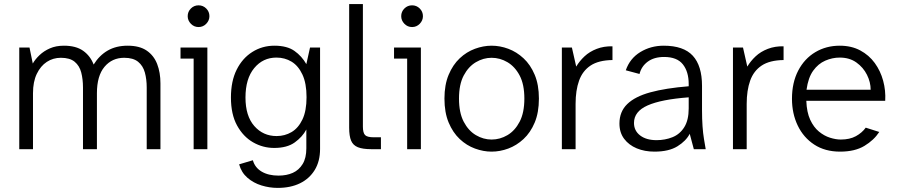

<svg xmlns="http://www.w3.org/2000/svg" viewBox="-20 -728 4376 937"><path d="M74 0V-496H124L140 -418Q152 -439 173 -459Q194 -479 223.5 -492Q253 -505 292 -505Q351 -505 386 -480Q421 -455 437 -413Q465 -458 506 -481.5Q547 -505 603 -505Q661 -505 696 -481Q731 -457 747 -415.5Q763 -374 763 -321V0H696V-301Q696 -341 687 -374Q678 -407 654 -426.5Q630 -446 586 -446Q527 -446 490 -402Q453 -358 453 -273V0H385V-301Q385 -341 376.5 -374Q368 -407 344.5 -426.5Q321 -446 277 -446Q239 -446 208.5 -426Q178 -406 159.5 -367.5Q141 -329 141 -273V0Z M925 0V-442H861V-496H992V0ZM949 -596Q927 -596 911.5 -612Q896 -628 896 -649Q896 -671 911.5 -686.5Q927 -702 949 -702Q971 -702 986.5 -686.5Q1002 -671 1002 -649Q1002 -628 986.5 -612Q971 -596 949 -596Z M1335 189Q1295 189 1256 177Q1217 165 1187.5 139.5Q1158 114 1147 74L1214 54Q1224 90 1257 109.5Q1290 129 1339 129Q1379 129 1409 115.5Q1439 102 1457 72.5Q1475 43 1475 -4V-96Q1456 -60 1418.5 -33Q1381 -6 1318 -6Q1263 -6 1215 -33.5Q1167 -61 1137 -115.5Q1107 -170 1107 -252Q1107 -332 1135 -388Q1163 -444 1211.5 -474.5Q1260 -505 1319 -505Q1381 -505 1417 -479.5Q1453 -454 1475 -415L1493 -496H1542V-1Q1542 59 1516 101.5Q1490 144 1444 166.5Q1398 189 1335 189ZM1330 -64Q1370 -64 1403 -83.5Q1436 -103 1456 -145Q1476 -187 1476 -254Q1476 -321 1456 -364Q1436 -407 1403 -427Q1370 -447 1329 -447Q1263 -447 1220.5 -395.5Q1178 -344 1178 -252Q1178 -162 1221 -113Q1264 -64 1330 -64Z M1792 0Q1750 0 1726.5 -9.5Q1703 -19 1693.5 -41.5Q1684 -64 1684 -105V-708H1751V-110Q1751 -80 1761.5 -69Q1772 -58 1804 -58H1839V0Z M1967 0V-442H1903V-496H2034V0ZM1991 -596Q1969 -596 1953.5 -612Q1938 -628 1938 -649Q1938 -671 1953.5 -686.5Q1969 -702 1991 -702Q2013 -702 2028.5 -686.5Q2044 -671 2044 -649Q2044 -628 2028.5 -612Q2013 -596 1991 -596Z M2379 12Q2339 12 2298 -3Q2257 -18 2223.5 -49.5Q2190 -81 2169.5 -130Q2149 -179 2149 -247Q2149 -314 2169.5 -363Q2190 -412 2223.5 -443.5Q2257 -475 2298 -490Q2339 -505 2379 -505Q2420 -505 2460.5 -490Q2501 -475 2535 -443.5Q2569 -412 2589.5 -363Q2610 -314 2610 -247Q2610 -179 2589.5 -130Q2569 -81 2535 -49.5Q2501 -18 2460.5 -3Q2420 12 2379 12ZM2379 -47Q2420 -47 2456.5 -68.5Q2493 -90 2516 -134Q2539 -178 2539 -247Q2539 -316 2516 -359.5Q2493 -403 2456.5 -424.5Q2420 -446 2379 -446Q2339 -446 2302.5 -424.5Q2266 -403 2243 -359.5Q2220 -316 2220 -247Q2220 -178 2243 -134Q2266 -90 2302.5 -68.5Q2339 -47 2379 -47Z M2722 0V-496H2771L2792 -403Q2808 -430 2832.5 -453Q2857 -476 2892 -489.5Q2927 -503 2969 -502V-435Q2901 -434 2862 -408Q2823 -382 2806 -334.5Q2789 -287 2789 -221V0Z M3174 12Q3126 12 3087.5 -4Q3049 -20 3026 -50.5Q3003 -81 3003 -125Q3003 -183 3041 -220Q3079 -257 3154 -277.5Q3229 -298 3341 -307V-318Q3341 -378 3312.5 -414Q3284 -450 3221 -450Q3172 -450 3141 -427Q3110 -404 3101 -367L3034 -385Q3054 -443 3105 -474Q3156 -505 3219 -505Q3316 -505 3361 -456Q3406 -407 3406 -309V-191Q3406 -147 3408.5 -112Q3411 -77 3415.5 -50Q3420 -23 3424 0H3366L3346 -75Q3328 -40 3286 -14Q3244 12 3174 12ZM3184 -44Q3226 -44 3262 -58.5Q3298 -73 3319.5 -107.5Q3341 -142 3341 -199V-253Q3207 -243 3140.5 -213.5Q3074 -184 3074 -128Q3074 -90 3104 -67Q3134 -44 3184 -44Z M3557 0V-496H3606L3627 -403Q3643 -430 3667.5 -453Q3692 -476 3727 -489.5Q3762 -503 3804 -502V-435Q3736 -434 3697 -408Q3658 -382 3641 -334.5Q3624 -287 3624 -221V0Z M4080 12Q4006 12 3953.5 -22.5Q3901 -57 3873 -115.5Q3845 -174 3845 -246Q3845 -325 3875.5 -383.5Q3906 -442 3959 -473.5Q4012 -505 4078 -505Q4135 -505 4178 -482Q4221 -459 4249 -420.5Q4277 -382 4290 -334Q4303 -286 4300 -236H3915Q3917 -180 3934 -143.5Q3951 -107 3976.5 -86Q4002 -65 4030.5 -56Q4059 -47 4083 -47Q4127 -47 4157 -63.5Q4187 -80 4205 -105L4271 -84Q4245 -44 4198.5 -16Q4152 12 4080 12ZM3916 -290H4229Q4229 -327 4211 -363Q4193 -399 4159.5 -423Q4126 -447 4078 -447Q4042 -447 4007.5 -432Q3973 -417 3948.5 -383Q3924 -349 3916 -290Z"/></svg>

Font: Atkinson Hyperlegible Next Light
Style: Regular
Weight: 300
Designer: Elliott Scott, Megan Eiswerth, Linus Boman, Theodore Petrosky, Letters from Sweden
Foundry: Applied Design Works, Letters from Sweden
Version: Version 2.001